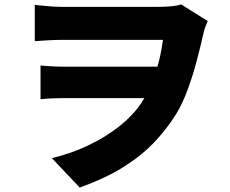

<svg xmlns="http://www.w3.org/2000/svg" viewBox="-20 -777 1040 867"><path d="M137 -755Q160 -753 192 -749.5Q224 -746 257 -746H690Q717 -746 745.5 -748Q774 -750 798 -757L918 -682Q913 -670 908 -657.5Q903 -645 900 -632Q886 -569 868 -501Q850 -433 827 -371Q804 -309 776 -263Q734 -195 676 -134Q618 -73 536 -22Q454 29 340 70L214 -63Q299 -83 376.5 -119.5Q454 -156 516 -204.5Q578 -253 617 -310Q621 -316 624.5 -322Q628 -328 632 -334H271Q243 -334 217.5 -333Q192 -332 163 -329V-481Q186 -479 214 -477.5Q242 -476 265 -476H691Q699 -503 705 -533Q711 -563 716 -597H258Q230 -597 196 -595Q162 -593 137 -591Z"/></svg>

Font: Source Han Sans CN Heavy
Style: Regular
Weight: 900
Designer: Ryoko NISHIZUKA 西塚涼子 (kana, bopomofo & ideographs); Paul D. Hunt (Latin, Greek & Cyrillic); Sandoll Communications 산돌커뮤니
Foundry: Adobe
Version: Version 2.000;hotconv 1.0.107;makeotfexe 2.5.65593